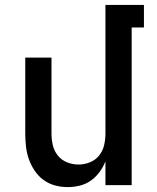

<svg xmlns="http://www.w3.org/2000/svg" viewBox="-20 -755 640 783"><path d="M256 8Q229 8 203.5 1Q178 -6 157 -21.5Q136 -37 121 -59.5Q106 -82 97.5 -106.5Q89 -131 86 -157.5Q83 -184 83 -210V-520H190V-210Q190 -186 195.5 -162.5Q201 -139 216 -120.5Q231 -102 253.5 -93Q276 -84 300 -84Q324 -84 346.5 -93Q369 -102 384 -120.5Q399 -139 404.5 -162.5Q410 -186 410 -210V-735H567V-643H517V0H410V-97Q401 -74 386 -53.5Q371 -33 350.5 -18.5Q330 -4 305.5 2Q281 8 256 8Z"/></svg>

Font: Iosevka Semibold Extended
Style: Regular
Weight: 600
Width: 7
Monospace: yes
Designer: Belleve Invis
Foundry: Belleve Invis
Version: Version 32.5.0; ttfautohint (v1.8.4)